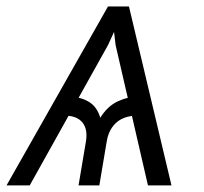

<svg xmlns="http://www.w3.org/2000/svg" viewBox="-33 -562 617 582"><path d="M415.5 0 317.4 -425.3 303.7 -542.5H357.9L486.8 0ZM205.1 0 227.5 -133.3Q233.4 -169.9 217.3 -190.2Q201.2 -210.4 166.5 -211.4L175.8 -269Q208.5 -269 234.6 -254.4Q260.7 -239.7 271 -205.1Q292.5 -239.7 323.2 -254.4Q354 -269 386.7 -269L377.4 -211.4Q354 -210.4 335.9 -201.4Q317.9 -192.4 306.2 -175Q294.4 -157.7 290.5 -133.3L268.1 0ZM-13.2 0 294.4 -542.5H348.1L294.4 -425.3L57.1 0Z"/></svg>

Font: Inter 16pt Light
Style: Italic
Weight: 300
Italic angle: -9.3988°
Version: Version 4.001;git-66647c0bb